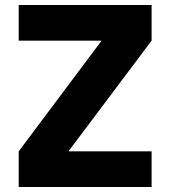

<svg xmlns="http://www.w3.org/2000/svg" viewBox="-20 -750 683 770"><path d="M55 0V-143L386 -585V-587H55V-730H588V-587L256 -145V-143H588V0Z"/></svg>

Font: M PLUS 2 ExtraBold
Style: Regular
Weight: 800
Version: Version 1.001